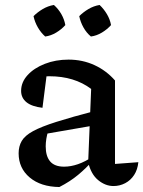

<svg xmlns="http://www.w3.org/2000/svg" viewBox="-20 -742 577 773"><path d="M437 7Q404 7 375 -17Q346 -41 335 -89L347 -384Q279 -435 179 -435Q162 -435 144 -433Q126 -431 110 -427L170 -457L151 -308Q108 -313 86.5 -330.5Q65 -348 65 -376Q65 -411 91 -439.5Q117 -468 160.5 -485Q204 -502 256 -502Q312 -502 360 -480Q408 -458 443 -418V-82L537 -89Q534 -59 520 -37.5Q506 -16 484 -4.5Q462 7 437 7ZM219 11Q144 10 99.5 -27.5Q55 -65 55 -125Q55 -153 67.5 -174.5Q80 -196 113 -214Q146 -232 207.5 -251.5Q269 -271 365 -296V-238L140 -199L174 -214Q169 -199 166.5 -183Q164 -167 164 -153Q164 -113 182 -92Q200 -71 238 -71Q265 -71 294 -81Q323 -91 356 -113V-98Q327 -65 294.5 -38Q262 -11 219 11ZM197 -722Q215 -706 227 -685Q239 -664 243 -641Q228 -624 206.5 -611Q185 -598 162 -595Q145 -610 132.5 -631.5Q120 -653 115 -677Q131 -693 152 -705.5Q173 -718 197 -722ZM381 -722Q398 -706 410.5 -685Q423 -664 427 -641Q412 -624 390.5 -611Q369 -598 346 -595Q328 -610 316 -631.5Q304 -653 299 -677Q315 -693 336 -705.5Q357 -718 381 -722Z"/></svg>

Font: Piazzolla Thin SemiBold
Style: Regular
Weight: 600
Version: Version 2.005